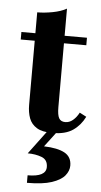

<svg xmlns="http://www.w3.org/2000/svg" viewBox="-58 -626 483 916"><g transform="rotate(5 184.0 -168.0)"><path d="M195 171.5Q195 136.5 165.5 125.2Q136 114 98.5 114L188 -6H233.5L173 74Q238.5 76 272.2 94.5Q306 113 306 155Q306 180 287.5 202.8Q269 225.5 225.5 240Q182 254.5 107 254.5V218.5Q195 218.5 195 171.5ZM361.5 -84Q341.5 -43 305.5 -18Q269.5 7 207 7Q158.5 7 132 -9.2Q105.5 -25.5 95.2 -53.5Q85 -81.5 85 -116.5V-424H18V-460H85V-560Q119 -560 158.8 -567.5Q198.5 -575 225 -590V-460H332V-424H225V-118Q225 -80.5 233.8 -65.2Q242.5 -50 264 -50Q283.5 -50 300.2 -64Q317 -78 329 -101Z"/></g></svg>

Font: Bodoni* 06pt
Style: Bold
Weight: 700
Version: Version 2.3